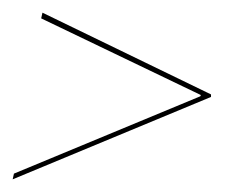

<svg xmlns="http://www.w3.org/2000/svg" viewBox="-25 -465 385 303"><path d="M42 -445 308 -316V-312L-5 -182L-3 -191L291 -313L292 -315L40 -436Z"/></svg>

Font: Moniqa Black Ita Display
Style: Italic
Weight: 900
Italic angle: -10°
Designer: Rajesh Rajput
Foundry: Rajesh Rajput
Version: Version 1.000